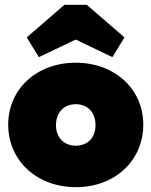

<svg xmlns="http://www.w3.org/2000/svg" viewBox="-20 -764 628 796"><path d="M295 12C456 12 574 -98 574 -247C574 -395 456 -504 294 -504C132 -504 14 -395 14 -247C14 -98 133 12 295 12ZM91 -609 141 -527 294 -600 446 -527 496 -609 340 -744H247ZM212 -245C212 -297 245 -332 294 -332C343 -332 376 -298 376 -246C376 -194 344 -160 294 -160C245 -160 212 -194 212 -245Z"/></svg>

Font: MV Cash Black
Style: Regular
Weight: 900
Designer: Rodrigo Fuenzalida
Foundry: fragTYPE
Version: Version 1.100;Glyphs 3.1.2 (3151)